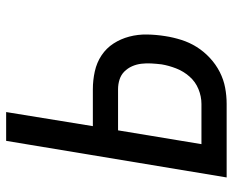

<svg xmlns="http://www.w3.org/2000/svg" viewBox="-88 -688 775 640"><g transform="rotate(-90 300.0 -367.5)"><path d="M29 0 151 -735H247L200 -446H323Q353 -446 382.5 -439.5Q412 -433 436 -417Q460 -401 475.5 -377Q491 -353 498.5 -324.5Q506 -296 505.5 -265.5Q505 -235 500 -204Q496 -178 487.5 -151Q479 -124 464 -100Q449 -76 427.5 -56Q406 -36 380.5 -23Q355 -10 328 -5Q301 0 274 0ZM274 -84Q299 -84 323.5 -94Q348 -104 365.5 -124Q383 -144 392.5 -168.5Q402 -193 406 -217Q408 -234 409 -251Q410 -268 408 -284.5Q406 -301 399.5 -315.5Q393 -330 382 -341Q371 -352 355.5 -357Q340 -362 323 -362H186L140 -84Z"/></g></svg>

Font: Iosevka SS04 Medium Extended
Style: Italic
Weight: 500
Width: 7
Italic angle: -9°
Monospace: yes
Designer: Belleve Invis
Foundry: Belleve Invis
Version: Version 19.0.0; ttfautohint (v1.8.4)